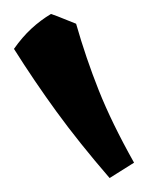

<svg xmlns="http://www.w3.org/2000/svg" viewBox="-27 -718 214 275"><path d="M46 -698Q55 -695 64.5 -691Q74 -687 82 -684Q96 -635 114.5 -588.5Q133 -542 165 -485L130 -463Q86 -514 54 -558Q22 -602 -7 -648Q5 -665 18 -677Q31 -689 46 -698Z"/></svg>

Font: Ruwudu Medium
Style: Regular
Weight: 500
Designer: Becca Hirsbrunner Spalinger
Foundry: SIL International
Version: Version 3.000